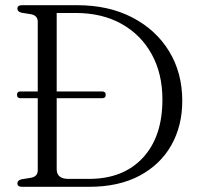

<svg xmlns="http://www.w3.org/2000/svg" viewBox="-20 -720 765 740"><path d="M47 -13.5Q47 -25 63 -29L100 -35Q125.5 -40 125.5 -63.5V-341.5H58.5Q45.5 -341.5 45.5 -354.5Q45.5 -367.5 58.5 -367.5H125.5V-636Q125.5 -660 100 -665L63 -671Q47 -675 47 -686.5Q47 -700 65 -700H277Q399 -700 490.2 -652.5Q581.5 -605 632 -522Q682.5 -439 682.5 -331.5Q682.5 -235 640.2 -160.2Q598 -85.5 517.8 -42.8Q437.5 0 323.5 0H65Q47 0 47 -13.5ZM322.5 -30.5Q455 -30.5 530.5 -111.8Q606 -193 606 -336.5Q606 -435.5 565 -510.5Q524 -585.5 448.8 -627.8Q373.5 -670 271.5 -670H198.5V-367.5H373.5Q387.5 -367.5 387.5 -354.5Q387.5 -341.5 373.5 -341.5H198.5V-68Q198.5 -30.5 244 -30.5Z"/></svg>

Font: Fraunces 72pt Soft Light
Style: Regular
Weight: 300
Version: Version 1.000;[b76b70a41]